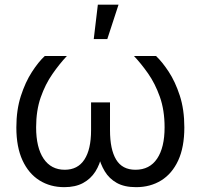

<svg xmlns="http://www.w3.org/2000/svg" viewBox="-20 -774 838 802"><path d="M248.5 7.8Q189.9 7.8 144.8 -20.5Q99.6 -48.8 74 -104.2Q48.3 -159.7 48.3 -241.7Q48.3 -314.9 67.1 -373Q85.9 -431.2 113.3 -473.4Q140.6 -515.6 167 -540H259.3Q228.5 -507.3 199 -464.8Q169.4 -422.4 150.1 -367.4Q130.9 -312.5 130.9 -242.2Q130.9 -157.7 162.1 -111.3Q193.4 -64.9 250.5 -64.9Q304.7 -64.9 332.5 -107.4Q360.4 -149.9 360.4 -230V-346.2H439.5V-230Q439.5 -149.9 465.1 -107.4Q490.7 -64.9 545.9 -64.9Q605 -64.9 636.2 -111.3Q667.5 -157.7 667.5 -242.2Q667.5 -314 647.7 -369.6Q627.9 -425.3 598.4 -467.3Q568.8 -509.3 539.6 -540H631.8Q657.2 -516.1 684.6 -474.6Q711.9 -433.1 731 -374.8Q750 -316.4 750 -241.7Q750 -159.2 724.4 -103.8Q698.7 -48.3 653.3 -20.3Q607.9 7.8 548.3 7.8Q499.5 7.8 467.8 -10Q436 -27.8 417.5 -58.6Q398.9 -89.4 390.1 -127.9H405.8Q397.5 -87.4 378.2 -57.1Q358.9 -26.9 326.9 -9.5Q294.9 7.8 248.5 7.8ZM371.6 -610.8 388.7 -754.4H475.1L428.2 -610.8Z"/></svg>

Font: V-Inter
Style: Regular-375
Weight: 375
Designer: Rasmus Andersson
Foundry: rsms
Version: Version 4.000;git-4146feb